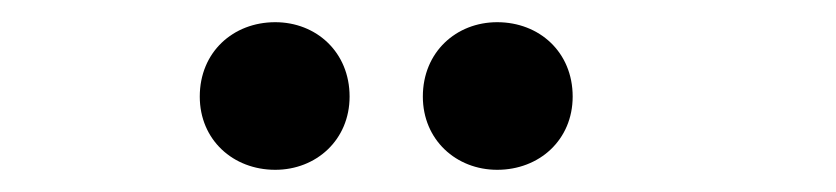

<svg xmlns="http://www.w3.org/2000/svg" viewBox="-20 -917 753 173"><path d="M428 -764C466 -764 496 -791 496 -830C496 -870 466 -897 428 -897C391 -897 361 -870 361 -830C361 -791 391 -764 428 -764ZM228 -764C265 -764 295 -791 295 -830C295 -870 265 -897 228 -897C190 -897 160 -870 160 -830C160 -791 190 -764 228 -764Z"/></svg>

Font: Montserrat-Alt1
Style: Bold
Weight: 700
Designer: Differentunic
Foundry: Differentunic
Version: Version 7.222